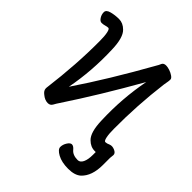

<svg xmlns="http://www.w3.org/2000/svg" viewBox="-181 -594 863 863"><g transform="rotate(45 250.0 -163.0)"><path d="M456 138Q435 157 393.5 157Q352 157 325.5 142.5Q299 128 299 112.5Q299 97 308.5 82Q318 67 328 67Q338 67 349 80Q364 99 396 99Q411 99 419.5 81.5Q428 64 428 34V16H421Q395 16 374 -5Q348 -30 346 -104Q341 -238 366 -367Q258 -177 158 -26Q149 -13 142 0Q135 13 120 13Q101 13 83 -2Q68 -13 67 -26V-32Q89 -204 88 -350Q88 -381 84 -400Q80 -419 73 -419Q66 -419 56 -416Q46 -413 36 -413Q26 -413 17.5 -426Q9 -439 9 -454Q9 -469 31.5 -475Q54 -481 79.5 -481Q105 -481 126 -460Q152 -435 154 -361Q159 -231 135 -106Q236 -255 348 -455Q350 -457 357 -473Q362 -483 377 -483Q387 -483 400.5 -478.5Q414 -474 424.5 -466.5Q435 -459 435 -452Q435 -442 433.5 -435.5Q432 -429 430 -415Q411 -264 412 -115Q412 -84 416 -65Q420 -46 427 -46Q436 -46 449 -52Q462 -57 478 -50Q494 -43 494 -31L492 -11V34Q492 104 456 138Z"/></g></svg>

Font: LXGW WenKai Mono Lite
Style: Regular
Weight: 400
Monospace: yes
Designer: LXGW / Fontworks Inc.
Foundry: LXGW / Fontworks Inc.
Version: Version 1.520; June 14, 2025